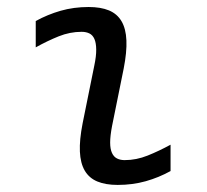

<svg xmlns="http://www.w3.org/2000/svg" viewBox="-20 -519 590 548"><path d="M466.8 -30.8Q433.1 -12.2 395.8 -1.7Q358.4 8.8 315.9 8.8Q281.2 8.8 257.8 -1Q234.4 -10.7 221.9 -32Q209.5 -53.2 208 -86.4Q206.5 -119.6 215.8 -167L249 -331.1Q254.9 -358.9 254.6 -377.7Q254.4 -396.5 249.5 -407.7Q244.6 -418.9 235.1 -423.6Q225.6 -428.2 212.9 -428.2Q179.7 -428.2 147.5 -415.3Q115.2 -402.3 82 -383.8V-459Q115.7 -477.5 153.1 -488.3Q190.4 -499 232.9 -499Q267.6 -499 291 -489.3Q314.5 -479.5 326.9 -458.3Q339.4 -437 340.8 -403.8Q342.3 -370.6 333 -323.2L299.8 -159.2Q294.4 -130.9 294.4 -112.3Q294.4 -93.8 299.6 -82.5Q304.7 -71.3 314 -66.7Q323.2 -62 335.9 -62Q369.1 -62 401.4 -75Q433.6 -87.9 466.8 -106Z"/></svg>

Font: Code New Roman
Style: Italic
Weight: 400
Italic angle: -11°
Monospace: yes
Designer: Sam Radian
Foundry: Code New Roman
Version: Version 1.508 October 19, 2014